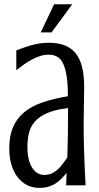

<svg xmlns="http://www.w3.org/2000/svg" viewBox="-20 -888 474 920"><path d="M296.9 0 299.3 -59.1Q287.6 -45.9 275.4 -33Q263.2 -20 248 -10Q232.9 0 213.6 6.1Q194.3 12.2 168 12.2Q137.7 12.2 111.6 -0.2Q85.4 -12.7 66.2 -36.6Q46.9 -60.5 35.6 -95.9Q24.4 -131.3 24.4 -177.7Q24.4 -236.8 42.5 -278.8Q60.5 -320.8 95.9 -350.1Q131.3 -379.4 183.8 -397.5Q236.3 -415.5 305.2 -426.8Q305.2 -485.8 299.1 -524.4Q293 -563 281.2 -585.7Q269.5 -608.4 252.2 -617.2Q234.9 -626 212.4 -626Q192.9 -626 173.3 -619.9Q153.8 -613.8 134.5 -603.5Q115.2 -593.3 95.9 -579.8Q76.7 -566.4 58.1 -551.8V-646.5Q78.6 -654.3 97.2 -660.9Q115.7 -667.5 134.5 -672.4Q153.3 -677.2 172.4 -680.2Q191.4 -683.1 212.9 -683.1Q255.9 -683.1 287.8 -671.4Q319.8 -659.7 341.1 -634.3Q362.3 -608.9 372.8 -568.8Q383.3 -528.8 383.3 -472.7Q383.3 -467.3 383.1 -454.6Q382.8 -441.9 382.6 -424.8Q382.3 -407.7 382.1 -388.2Q381.8 -368.7 381.6 -349.6Q381.3 -330.6 381.1 -313.7Q380.9 -296.9 380.9 -285.6Q380.9 -259.8 381.3 -227.3Q381.8 -194.8 383.1 -158.2Q384.3 -121.6 386 -81.5Q387.7 -41.5 390.1 0ZM302.7 -133.3Q304.2 -183.1 305.2 -240Q306.2 -296.9 306.2 -370.1Q244.1 -362.8 206.1 -346.2Q168 -329.6 147 -305.4Q126 -281.2 118.7 -250.5Q111.3 -219.7 111.3 -183.6Q111.3 -152.8 116.9 -127.9Q122.6 -103 133.3 -85.7Q144 -68.4 158.7 -59.1Q173.3 -49.8 191.9 -49.8Q212.9 -49.8 228.8 -57.4Q244.6 -64.9 257.6 -76.9Q270.5 -88.9 281.2 -103.8Q292 -118.7 302.7 -133.3ZM175.3 -732.9 239.3 -867.7H326.2L227.1 -732.9Z"/></svg>

Font: Crushed
Style: Regular
Weight: 400
Width: 3
Designer: Astigmatic (AOETI)
Foundry: Astigmatic (AOETI)
Version: Version 001.001